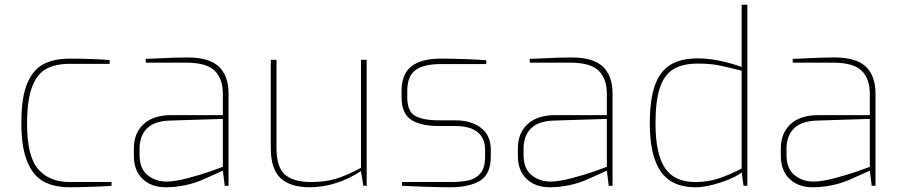

<svg xmlns="http://www.w3.org/2000/svg" viewBox="-20 -783 3796 809"><path d="M70 -266Q70 -373 95 -432Q120 -491 164.5 -513.5Q209 -536 274 -536Q365 -536 442 -530V-514H274Q215 -514 176 -493.5Q137 -473 115.5 -417.5Q94 -362 94 -262Q94 -123 141.5 -69.5Q189 -16 274 -16H450V0Q441 0 419 2Q339 6 274 6Q211 6 166.5 -16.5Q122 -39 96 -99Q70 -159 70 -266Z M544 -126V-157Q544 -222 585 -260Q626 -298 703 -298H919V-387Q919 -451 884.5 -485Q850 -519 764 -519H594V-535L622 -536Q719 -541 769 -541Q861 -541 902 -502.5Q943 -464 943 -387V0H927L919 -64Q917 -63 840 -28.5Q763 6 677 6Q618 6 581 -29Q544 -64 544 -126ZM919 -80V-282L697 -275Q629 -273 598.5 -241Q568 -209 568 -157V-131Q568 -72 602 -45Q636 -18 681 -18Q717 -18 770 -32Q823 -46 865 -60.5Q907 -75 919 -80Z M1121 -159V-531H1145V-159Q1145 -79 1180.5 -47.5Q1216 -16 1291 -16Q1350 -16 1396 -30Q1442 -44 1501 -76V-531H1525V0H1511L1501 -62Q1454 -31 1398.5 -12.5Q1343 6 1285 6Q1203 6 1162 -32.5Q1121 -71 1121 -159Z M1674 0V-16H1878Q1926 -16 1956.5 -23.5Q1987 -31 2005.5 -54Q2024 -77 2024 -123V-152Q2024 -200 1992.5 -226Q1961 -252 1898 -252H1830Q1751 -252 1711.5 -279Q1672 -306 1672 -373V-399Q1672 -471 1713.5 -503.5Q1755 -536 1838 -536Q1881 -536 1939 -534Q1997 -532 2029 -529V-513H1838Q1766 -513 1731 -488Q1696 -463 1696 -399V-373Q1696 -314 1729 -295Q1762 -276 1830 -276H1898Q1966 -276 2007 -244Q2048 -212 2048 -152V-123Q2048 -49 2002.5 -21.5Q1957 6 1878 6Q1833 6 1772.5 4Q1712 2 1674 0Z M2162 -126V-157Q2162 -222 2203 -260Q2244 -298 2321 -298H2537V-387Q2537 -451 2502.5 -485Q2468 -519 2382 -519H2212V-535L2240 -536Q2337 -541 2387 -541Q2479 -541 2520 -502.5Q2561 -464 2561 -387V0H2545L2537 -64Q2535 -63 2458 -28.5Q2381 6 2295 6Q2236 6 2199 -29Q2162 -64 2162 -126ZM2537 -80V-282L2315 -275Q2247 -273 2216.5 -241Q2186 -209 2186 -157V-131Q2186 -72 2220 -45Q2254 -18 2299 -18Q2335 -18 2388 -32Q2441 -46 2483 -60.5Q2525 -75 2537 -80Z M2718 -263Q2718 -362 2739 -422Q2760 -482 2804 -509.5Q2848 -537 2920 -537Q3003 -537 3105 -501V-763H3129V0H3113L3105 -57Q3084 -37 3020.5 -15.5Q2957 6 2910 6Q2810 6 2764 -60.5Q2718 -127 2718 -263ZM3105 -73V-485Q3040 -502 3004.5 -508.5Q2969 -515 2920 -515Q2855 -515 2816.5 -491Q2778 -467 2760 -412Q2742 -357 2742 -263Q2742 -135 2781.5 -75.5Q2821 -16 2910 -16Q2963 -16 3008 -31Q3053 -46 3105 -73Z M3270 -126V-157Q3270 -222 3311 -260Q3352 -298 3429 -298H3645V-387Q3645 -451 3610.5 -485Q3576 -519 3490 -519H3320V-535L3348 -536Q3445 -541 3495 -541Q3587 -541 3628 -502.5Q3669 -464 3669 -387V0H3653L3645 -64Q3643 -63 3566 -28.5Q3489 6 3403 6Q3344 6 3307 -29Q3270 -64 3270 -126ZM3645 -80V-282L3423 -275Q3355 -273 3324.5 -241Q3294 -209 3294 -157V-131Q3294 -72 3328 -45Q3362 -18 3407 -18Q3443 -18 3496 -32Q3549 -46 3591 -60.5Q3633 -75 3645 -80Z"/></svg>

Font: Exo Thin
Style: Regular
Weight: 250
Designer: Natanael Gama
Foundry: Natanael Gama
Version: Version 1.500; ttfautohint (v1.6)